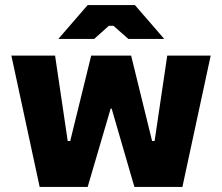

<svg xmlns="http://www.w3.org/2000/svg" viewBox="-20 -740 880 760"><path d="M630 -586 514 -720H327L211 -586H353L411 -638H429L488 -586ZM137 0H327L418 -310H422L512 0H702L814 -520H642L592 -182H582L499 -520H341L258 -182H248L198 -520H25Z"/></svg>

Font: Fixel Display ExtraBold
Style: Regular
Weight: 800
Designer: AlfaBravo + MacPaw
Foundry: Kyrylo Tkachov, Marchela Mozhyna, Serhii Makarenko, Maria Weinstein, Zakhar Kryvoshyya
Version: Version 1.211